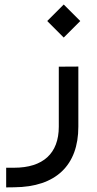

<svg xmlns="http://www.w3.org/2000/svg" viewBox="-20 -585 421 834"><path d="M256.8 -421.9 328.6 -493.7 256.8 -565.4 185.1 -493.7ZM6.8 143.6V229L42 228.5C223.1 227.1 320.3 132.8 320.3 -34.7V-295.9L235.4 -295.4V-34.7C235.4 81.1 167.5 143.6 41 143.6Z"/></svg>

Font: Shabnam
Style: Regular
Weight: 400
Foundry: DejaVu fonts team - Redesigned by Saber Rastikerdar - Based on Vazir font
Version: Version 5.0.1